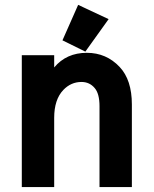

<svg xmlns="http://www.w3.org/2000/svg" viewBox="-20 -762 626 782"><path d="M298.3 -742.2 422.4 -684.1 327.6 -551.8 234.4 -597.7ZM68.8 0V-537.1H200.7V-487.3Q250.5 -546.9 333.5 -546.9Q413.1 -546.9 467.3 -489.3Q517.1 -436.5 517.1 -336.4V0H385.3V-329.6Q385.3 -380.4 365.7 -403.3Q344.7 -428.2 312 -428.2Q269 -428.2 237.8 -395.5Q200.7 -356.4 200.7 -282.2V0Z"/></svg>

Font: Consola Mono
Style: Bold
Weight: 700
Monospace: yes
Designer: Wojciech Kalinowski "wmk69" (wmk69@o2.pl)
Foundry: Wojciech Kalinowski "wmk69" (wmk69@o2.pl)
Version: Version 2.1.0